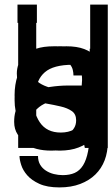

<svg xmlns="http://www.w3.org/2000/svg" viewBox="-20 -648 492 841"><path d="M351.6 0Q347.7 -16.6 345.2 -31.2Q342.8 -45.9 340.8 -62.5Q310.5 -24.4 281.2 -6.3Q252 11.7 209 11.7Q180.7 11.7 151.4 3.9Q122.1 -3.9 97.7 -19.5Q73.2 -35.2 57.6 -58.6Q42 -82 42 -114.3Q42 -164.1 64.5 -194.8Q86.9 -225.6 121.6 -243.2Q156.2 -260.7 198.2 -267.1Q240.2 -273.4 278.3 -273.4H337.9Q340.8 -297.9 338.4 -318.4Q335.9 -338.9 325.2 -354Q314.5 -369.1 294.4 -377.9Q274.4 -386.7 243.2 -386.7Q226.6 -386.7 209.5 -383.3Q192.4 -379.9 178.2 -371.6Q164.1 -363.3 155.3 -350.1Q146.5 -336.9 146.5 -317.4H65.4Q65.4 -355.5 80.6 -380.4Q95.7 -405.3 120.6 -419.9Q145.5 -434.6 176.8 -439.9Q208 -445.3 240.2 -445.3Q261.7 -445.3 287.6 -442.9Q313.5 -440.4 337.4 -432.6Q361.3 -424.8 380.4 -410.6Q399.4 -396.5 408.2 -372.1Q411.1 -364.3 413.1 -352.1Q415 -339.8 415.5 -325.2Q416 -310.5 416.5 -294.4Q417 -278.3 417 -264.6V-122.1Q417 -107.4 417.5 -89.8Q418 -72.3 419.4 -55.2Q420.9 -38.1 422.9 -23.4Q424.8 -8.8 428.7 0ZM336.9 -213.9Q329.1 -214.8 315.4 -215.8Q301.8 -216.8 293 -216.8Q271.5 -216.8 242.2 -212.9Q212.9 -209 186.5 -198.7Q160.2 -188.5 141.6 -170.4Q123 -152.3 123 -124Q123 -87.9 148.4 -67.4Q173.8 -46.9 209 -46.9Q250 -46.9 274.9 -60.1Q299.8 -73.2 313.5 -96.2Q327.1 -119.1 332 -149.4Q336.9 -179.7 336.9 -213.9Z M59.6 0V-627.9H138.7V0Z M59.6 0V-627.9H138.7V0Z M437.5 -138.7Q432.6 -112.3 419.4 -85.4Q406.2 -58.6 382.8 -37.1Q359.4 -15.6 324.2 -2Q289.1 11.7 241.2 11.7Q186.5 11.7 148.9 -9.8Q111.3 -31.2 87.9 -64.9Q64.5 -98.6 54.2 -139.2Q43.9 -179.7 43.9 -216.8Q43.9 -257.8 54.2 -298.3Q64.5 -338.9 87.9 -371.6Q111.3 -404.3 150.4 -424.8Q189.5 -445.3 247.1 -445.3Q310.5 -445.3 348.6 -423.8Q386.7 -402.3 407.2 -371.6Q427.7 -340.8 434.1 -306.2Q440.4 -271.5 440.4 -246.1Q440.4 -236.3 439.9 -225.6Q439.5 -214.8 437.5 -205.1H127Q127 -170.9 133.3 -142.1Q139.6 -113.3 153.3 -91.3Q167 -69.3 189.5 -57.1Q211.9 -44.9 243.2 -44.9Q273.4 -44.9 293.5 -54.2Q313.5 -63.5 326.7 -77.6Q339.8 -91.8 346.2 -107.9Q352.5 -124 354.5 -138.7ZM354.5 -261.7Q357.4 -285.2 353.5 -308.6Q349.6 -332 336.9 -350.1Q324.2 -368.2 301.3 -379.4Q278.3 -390.6 243.2 -390.6Q210.9 -390.6 189.9 -377.4Q168.9 -364.3 155.8 -344.7Q142.6 -325.2 136.2 -302.7Q129.9 -280.3 127 -261.7Z M298.8 -364.3Q213.9 -364.3 176.3 -331.5Q138.7 -298.8 138.7 -243.2V0H59.6V-434.6H138.7V-375Q147.5 -389.6 157.7 -400.4Q168 -411.1 185.5 -418.9Q203.1 -426.8 230 -430.7Q256.8 -434.6 298.8 -434.6V-364.3Z M375 0V-49.8Q356.4 -28.3 323.2 -8.3Q290 11.7 246.1 11.7Q208 11.7 171.9 -4.9Q135.7 -21.5 106.9 -50.8Q78.1 -80.1 61 -120.6Q43.9 -161.1 43.9 -209Q43.9 -248 53.2 -290Q62.5 -332 83.5 -366.7Q104.5 -401.4 138.7 -423.3Q172.9 -445.3 223.6 -445.3Q270.5 -445.3 310.1 -428.7Q349.6 -412.1 375 -377.9V-627.9H452.1V0ZM372.1 -213.9Q372.1 -249 362.3 -281.7Q352.5 -314.5 334.5 -339.4Q316.4 -364.3 291.5 -378.9Q266.6 -393.6 237.3 -393.6Q206.1 -393.6 184.1 -377.4Q162.1 -361.3 148.4 -336.4Q134.8 -311.5 128.9 -280.3Q123 -249 123 -219.7Q123 -185.5 131.8 -154.8Q140.6 -124 157.2 -101.1Q173.8 -78.1 197.3 -64.5Q220.7 -50.8 249 -50.8Q281.2 -50.8 304.7 -65.9Q328.1 -81.1 342.8 -105Q357.4 -128.9 364.7 -157.7Q372.1 -186.5 372.1 -213.9Z M56.6 -547.9V-627.9H141.6V-547.9ZM59.6 0V-434.6H138.7V0Z M360.4 0V-288.1Q360.4 -309.6 351.6 -329.1Q342.8 -348.6 328.1 -362.8Q313.5 -377 293.9 -385.3Q274.4 -393.6 252.9 -393.6Q229.5 -393.6 209 -385.3Q188.5 -377 172.9 -361.8Q157.2 -346.7 147.9 -326.2Q138.7 -305.7 138.7 -281.2V0H59.6V-434.6H138.7V-378.9Q158.2 -406.2 188 -425.8Q217.8 -445.3 270.5 -445.3Q317.4 -445.3 349.1 -433.1Q380.9 -420.9 400.9 -399.9Q420.9 -378.9 429.2 -349.6Q437.5 -320.3 437.5 -285.2V0Z M452.1 -24.4Q452.1 17.6 438.5 53.7Q424.8 89.8 397.9 116.2Q371.1 142.6 331.5 157.7Q292 172.9 240.2 172.9Q186.5 172.9 152.3 157.2Q118.2 141.6 99.1 119.6Q80.1 97.7 72.8 74.2Q65.4 50.8 65.4 35.2H146.5Q146.5 57.6 155.8 73.2Q165 88.9 180.7 99.1Q196.3 109.4 215.8 114.3Q235.4 119.1 254.9 119.1Q285.2 119.1 307.1 109.4Q329.1 99.6 343.8 76.2Q358.4 52.7 365.7 14.6Q373 -23.4 373 -80.1Q364.3 -64.5 349.1 -51.8Q334 -39.1 315.4 -30.3Q296.9 -21.5 276.4 -16.6Q255.9 -11.7 235.4 -11.7Q147.5 -11.7 95.7 -64.9Q43.9 -118.2 43.9 -231.4Q43.9 -277.3 57.1 -316.4Q70.3 -355.5 94.7 -384.3Q119.1 -413.1 152.3 -429.2Q185.5 -445.3 226.6 -445.3Q284.2 -445.3 319.3 -432.1Q354.5 -418.9 373 -386.7V-434.6H452.1ZM372.1 -229.5Q372.1 -264.6 364.7 -293.9Q357.4 -323.2 341.8 -344.7Q326.2 -366.2 301.3 -378.4Q276.4 -390.6 241.2 -390.6Q207 -390.6 184.6 -377.9Q162.1 -365.2 148.4 -343.8Q134.8 -322.3 129.4 -293.5Q124 -264.6 124 -231.4Q124 -157.2 154.3 -112.3Q184.6 -67.4 246.1 -67.4Q280.3 -67.4 304.2 -81.1Q328.1 -94.7 343.3 -117.2Q358.4 -139.6 365.2 -168.9Q372.1 -198.2 372.1 -229.5Z M393.6 -127Q393.6 -86.9 377 -60.5Q360.4 -34.2 333.5 -18.1Q306.6 -2 272.5 4.9Q238.3 11.7 203.1 11.7Q169.9 11.7 141.1 4.4Q112.3 -2.9 90.8 -19Q69.3 -35.2 56.6 -61.5Q43.9 -87.9 43.9 -126H123Q124 -80.1 149.4 -62.5Q174.8 -44.9 213.9 -44.9Q231.4 -44.9 249.5 -49.8Q267.6 -54.7 281.7 -64Q295.9 -73.2 304.7 -87.4Q313.5 -101.6 313.5 -121.1Q313.5 -148.4 294.4 -161.6Q275.4 -174.8 246.1 -181.6Q216.8 -188.5 183.6 -194.3Q150.4 -200.2 121.1 -213.9Q91.8 -227.5 72.8 -253.4Q53.7 -279.3 53.7 -326.2Q53.7 -347.7 61.5 -369.1Q69.3 -390.6 88.4 -407.2Q107.4 -423.8 138.7 -434.6Q169.9 -445.3 216.8 -445.3Q251 -445.3 281.2 -439.9Q311.5 -434.6 333.5 -420.9Q355.5 -407.2 368.2 -381.8Q380.9 -356.4 380.9 -317.4H301.8Q301.8 -329.1 298.8 -341.8Q295.9 -354.5 286.6 -365.7Q277.3 -377 260.3 -383.8Q243.2 -390.6 214.8 -390.6Q181.6 -390.6 157.2 -372.6Q132.8 -354.5 132.8 -326.2Q132.8 -297.9 152.3 -284.7Q171.9 -271.5 200.7 -263.7Q229.5 -255.9 263.2 -249.5Q296.9 -243.2 325.7 -230.5Q354.5 -217.8 374 -193.8Q393.6 -169.9 393.6 -127Z"/></svg>

Font: Myanmar PaOh One
Style: Regular
Weight: 400
Designer: Debbi Hosken
Foundry: SIL
Version: Version 2.8